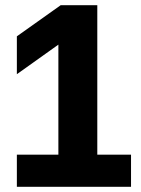

<svg xmlns="http://www.w3.org/2000/svg" viewBox="-20 -720 545 740"><path d="M45 -124H205V-548L45 -434V-580L214 -700H355V-124H485V0H45Z"/></svg>

Font: Golos Text DemiBold
Style: Regular
Weight: 600
Designer: A.Korolkova, Vitaly Kuzmin
Foundry: ParaType Ltd
Version: Version 2.002